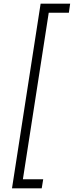

<svg xmlns="http://www.w3.org/2000/svg" viewBox="-20 -800 400 1040"><path d="M244 -731 104 171H214L206 220H45L200 -780H360L353 -731Z"/></svg>

Font: Jost* Light
Style: Italic
Weight: 300
Italic angle: -10°
Version: Version 3.7